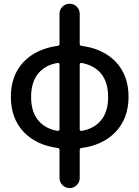

<svg xmlns="http://www.w3.org/2000/svg" viewBox="-20 -793 729 1010"><path d="M293 -454.1Q293 -458 290 -460.4Q287.1 -462.9 283.2 -461.9Q218.8 -451.2 182.6 -408.2Q143.6 -362.3 143.6 -282.7Q143.6 -203.1 182.6 -158.2Q218.8 -115.2 283.2 -104.5Q287.1 -103.5 290 -106Q293 -108.4 293 -112.3ZM399.4 -112.3Q399.4 -108.4 402.3 -106Q405.3 -103.5 409.2 -104.5Q472.7 -115.2 509.8 -158.2Q548.8 -203.1 548.8 -282.7Q548.8 -362.3 509.8 -408.2Q472.7 -450.2 409.2 -461.9Q405.3 -462.9 402.3 -460.4Q399.4 -458 399.4 -454.1ZM399.4 -562.5Q399.4 -552.7 409.2 -551.8Q521.5 -537.1 587.9 -468.8Q656.2 -397.5 656.2 -283.7Q656.2 -169.9 586.9 -97.7Q520.5 -29.3 409.2 -14.6Q399.4 -13.7 399.4 -3.9V142.6Q399.4 165 383.8 180.7Q368.2 196.3 346.2 196.3Q324.2 196.3 308.6 180.7Q293 165 293 142.6V-3.9Q293 -13.7 283.2 -14.6Q171.9 -29.3 105.5 -97.7Q37.1 -169.9 37.1 -283.7Q37.1 -397.5 105.5 -468.8Q170.9 -536.1 283.2 -551.8Q293 -552.7 293 -562.5V-720.7Q293 -742.2 308.6 -757.8Q324.2 -773.4 346.2 -773.4Q368.2 -773.4 383.8 -757.8Q399.4 -742.2 399.4 -720.7Z"/></svg>

Font: Gen Jyuu GothicX Medium
Style: Regular
Weight: 500
Designer: Ryoko NISHIZUKA (kana &amp; ideographs); Paul D. Hunt (Latin, Greek &amp; Cyrillic); Wenlong ZHANG (bopomofo); Sandoll C
Version: Version 1.058.20140828